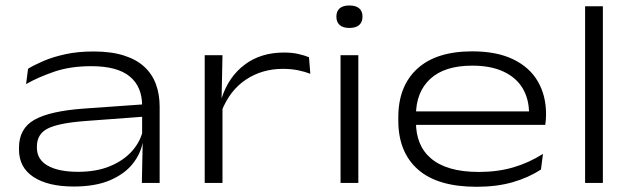

<svg xmlns="http://www.w3.org/2000/svg" viewBox="-20 -684 2366 718"><path d="M510.5 0 513.5 -148.5 511.5 -163.5V-278V-289Q511.5 -360 465 -398.2Q418.5 -436.5 321.5 -436.5Q242 -436.5 181.5 -415.5Q121 -394.5 77.5 -369.5L85 -427Q108 -441 142.8 -456Q177.5 -471 224.2 -481.2Q271 -491.5 330 -491.5Q396 -491.5 443.2 -476.5Q490.5 -461.5 520 -434Q549.5 -406.5 563.2 -368.8Q577 -331 577 -285V0ZM255.5 13.5Q160 13.5 105.5 -22Q51 -57.5 51 -125V-131Q51 -204 109.5 -236.5Q168 -269 294.5 -278L520.5 -294L521.5 -248L300 -231.5Q199.5 -224 158.8 -203.5Q118 -183 118 -136V-131.5Q118 -87.5 158.5 -64.5Q199 -41.5 272 -41.5Q341.5 -41.5 392.5 -63Q443.5 -84.5 474.8 -120.2Q506 -156 515 -199.5L527.5 -151H513.5Q506 -109 476 -71.2Q446 -33.5 391.5 -10Q337 13.5 255.5 13.5Z M808 -267 793 -314 809 -317Q834.5 -396.5 894.8 -442Q955 -487.5 1041.5 -487.5Q1072.5 -487.5 1095.5 -482.2Q1118.5 -477 1135.5 -470L1140.5 -408Q1120.5 -416 1094.8 -421.2Q1069 -426.5 1038 -426.5Q960 -426.5 899.5 -386.2Q839 -346 808 -267ZM745.5 0V-477.5H812L808.5 -307L812 -304.5V0Z M1253.5 0V-477.5H1320V0ZM1286.5 -579.5Q1262.5 -579.5 1250.2 -590.5Q1238 -601.5 1238 -621V-622.5Q1238 -642 1250.2 -652.8Q1262.5 -663.5 1286 -663.5Q1311 -663.5 1323.2 -652.8Q1335.5 -642 1335.5 -623V-621Q1335.5 -601.5 1323.2 -590.5Q1311 -579.5 1286.5 -579.5Z M1762 14.5Q1616.5 14.5 1543 -50.2Q1469.5 -115 1469.5 -233V-245.5Q1469.5 -362 1540.5 -427Q1611.5 -492 1746 -492Q1837 -492 1898.5 -462.5Q1960 -433 1991 -380Q2022 -327 2022 -257V-254.5Q2022 -245.5 2021.2 -235.5Q2020.5 -225.5 2019 -217H1956.5Q1957.5 -226 1958 -237.2Q1958.5 -248.5 1958.5 -259Q1958.5 -313.5 1934.5 -353.8Q1910.5 -394 1863 -416.2Q1815.5 -438.5 1746 -438.5Q1642.5 -438.5 1589 -389Q1535.5 -339.5 1535.5 -253V-246.5V-239V-226.5Q1535.5 -184.5 1549.2 -150.2Q1563 -116 1591.8 -91.5Q1620.5 -67 1665 -54Q1709.5 -41 1771.5 -41Q1840.5 -41 1899 -58Q1957.5 -75 2010.5 -108.5L2003 -50Q1956 -19.5 1896.8 -2.5Q1837.5 14.5 1762 14.5ZM1499.5 -217V-267.5H2005V-217Z M2168 0V-660.5H2234.5V0Z"/></svg>

Font: Anek Latin Expanded Light
Style: Regular
Weight: 300
Width: 7
Designer: Yesha Goshar
Foundry: Ek Type
Version: Version 1.003